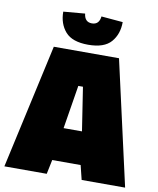

<svg xmlns="http://www.w3.org/2000/svg" viewBox="-99 -945 838 1018"><g transform="rotate(10 320.0 -436.0)"><path d="M-5 0 143 -670H494L645 0H411L392 -77H239L223 0ZM307 -488 269 -254H368L332 -488ZM160 -862 276 -872Q281 -827 320 -827Q359 -827 364 -872L480 -862Q480 -797 443 -754.5Q406 -712 320 -712Q234 -712 197 -754.5Q160 -797 160 -862Z"/></g></svg>

Font: Titillium Web
Style: Black
Weight: 900
Version: Version 1.001;PS 35.000;hotconv 1.0.70;makeotf.lib2.5.55311